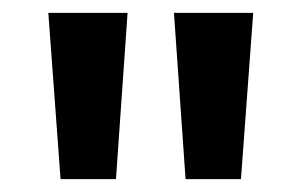

<svg xmlns="http://www.w3.org/2000/svg" viewBox="-20 -734 468 298"><path d="M178 -714 160 -456H74L55 -714ZM373 -714 354 -456H268L250 -714Z"/></svg>

Font: Noto Sans Myanmar Condensed SemiBold
Style: Regular
Weight: 600
Width: 3
Designer: Monotype Design Team
Foundry: Monotype Imaging Inc.
Version: Version 2.107; ttfautohint (v1.8.4.7-5d5b)